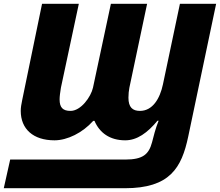

<svg xmlns="http://www.w3.org/2000/svg" viewBox="-56 -734 1166 1018"><path d="M-36 264H606C845 264 907 156 942 -10L1090 -714H898L808 -287C792 -211 753 -146 686 -146C647 -146 625 -165 625 -216C625 -236 627 -253 630 -269L724 -714H532L437 -269C426 -220 373 -146 318 -146C277 -146 260 -164 260 -207C260 -223 263 -244 267 -269L362 -714H167L62 -205C57 -181 54 -164 54 -146C54 -50 120 10 233 10C301 10 382 -30 438 -93H445C472 -30 526 10 608 10C671 10 726 -30 779 -94H785C768 -52 758 -10 750 21C733 84 702 112 608 112H-2Z"/></svg>

Font: Noto Sans UI Black
Style: Italic
Weight: 900
Italic angle: -372°
Designer: Monotype Design Team
Foundry: Monotype Imaging Inc.
Version: Version 1.901